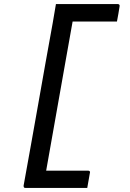

<svg xmlns="http://www.w3.org/2000/svg" viewBox="-20 -776 640 944"><path d="M409 148H106Q103 148 101 147.5Q99 147 98 145.5Q97 144 96.5 142Q96 140 96 137Q114 37 132 -62.5Q150 -162 167.5 -262Q185 -362 203 -462.5Q221 -563 239 -662Q243 -685 247 -709Q251 -733 255 -756Q266 -756 275.5 -756Q285 -756 296 -756H559Q564 -756 566.5 -753Q569 -750 568 -745Q565 -725 562 -708Q559 -691 555 -670H337Q321 -579 304.5 -487.5Q288 -396 272 -304Q256 -212 239.5 -120.5Q223 -29 207 63H413Q418 63 421 66Q424 69 422 74Q419 93 415.5 111Q412 129 409 148Z"/></svg>

Font: RecMonoLinear Nerd Font Mono
Style: Italic
Weight: 400
Italic angle: -10°
Monospace: yes
Version: Version 1.085; ttfautohint (v1.8.4.7-5d5b);Nerd Fonts 3.2.1